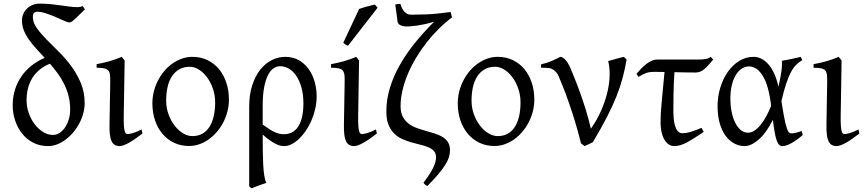

<svg xmlns="http://www.w3.org/2000/svg" viewBox="-20 -777 4692 1041"><path d="M360.4 -184.1Q360.4 -223.6 351.3 -258.1Q342.3 -292.5 327.1 -323Q312 -353.5 292 -380.4Q272 -407.2 250.5 -432.1V-431.6Q216.8 -418 192.9 -397.5Q168.9 -377 153.6 -351.3Q138.2 -325.7 131.1 -295.7Q124 -265.6 124 -232.9Q124 -198.2 135.7 -164.6Q147.5 -130.9 167.2 -104.5Q187 -78.1 212.9 -61.8Q238.8 -45.4 267.6 -45.4Q285.2 -45.4 302 -55.9Q318.8 -66.4 331.8 -85Q344.7 -103.5 352.5 -128.9Q360.4 -154.3 360.4 -184.1ZM440.4 -726.1Q404.8 -691.4 385.7 -673.3Q366.7 -655.3 356.9 -655.3Q348.1 -655.3 327.9 -664.3Q307.6 -673.3 282.2 -684.3Q256.8 -695.3 230.2 -704.3Q203.6 -713.4 181.6 -713.4Q170.9 -713.4 164.6 -707Q158.2 -700.7 158.2 -684.6Q158.2 -655.3 179 -625.7Q199.7 -596.2 231 -564.2Q262.2 -532.2 298.6 -496.6Q335 -460.9 366.2 -418.7Q397.5 -376.5 418.2 -326.9Q439 -277.3 439 -217.8Q439 -189 430.9 -160.4Q422.9 -131.8 408.9 -106Q395 -80.1 376.2 -58.1Q357.4 -36.1 335.4 -19.8Q313.5 -3.4 289.3 5.9Q265.1 15.1 241.2 15.1Q195.3 15.1 159.4 -3.7Q123.5 -22.5 99.1 -53.7Q74.7 -85 61.8 -124.5Q48.8 -164.1 48.8 -206.1Q48.8 -251 61 -290.3Q73.2 -329.6 95.9 -362.5Q118.7 -395.5 150.6 -420.9Q182.6 -446.3 222.2 -463.4Q198.7 -488.8 176.5 -513.2Q154.3 -537.6 137 -562Q119.6 -586.4 109.4 -612.1Q99.1 -637.7 99.1 -666Q99.1 -685.1 106.4 -701.7Q113.8 -718.3 126.5 -730.7Q139.2 -743.2 156.7 -750.2Q174.3 -757.3 194.3 -757.3Q227.5 -757.3 256.1 -754.4Q284.7 -751.5 309.8 -747.8Q335 -744.1 357.4 -741.2Q379.9 -738.3 401.4 -738.3Q416.5 -738.3 427.7 -743.7Q431.2 -741.2 433.3 -737.1Q435.5 -732.9 440.4 -726.1Z M752.4 -53.2Q707.5 -18.1 676.8 -1.5Q646 15.1 629.9 15.1Q612.8 15.1 601.8 8.3Q590.8 1.5 584.5 -12.5Q578.1 -26.4 575.7 -48.1Q573.2 -69.8 573.7 -99.1L577.6 -326.7Q578.1 -352.1 576.7 -368.2Q575.2 -384.3 568.1 -393.6Q561 -402.8 545.9 -406.2Q530.8 -409.7 503.9 -409.7V-429.2Q535.6 -434.6 571.8 -444.6Q607.9 -454.6 640.1 -468.8L655.8 -449.2L650.9 -147.9Q650.4 -114.3 651.9 -94.7Q653.3 -75.2 656.2 -65.2Q659.2 -55.2 663.3 -52.7Q667.5 -50.3 672.9 -50.3Q680.2 -50.3 698.5 -54.9Q716.8 -59.6 747.6 -75.2Z M1146.5 -222.2Q1146.5 -260.7 1134.5 -295.7Q1122.6 -330.6 1103 -357.2Q1083.5 -383.8 1058.8 -399.4Q1034.2 -415 1009.3 -415Q975.6 -415 951.4 -400.9Q927.2 -386.7 911.4 -362.1Q895.5 -337.4 888.2 -303.7Q880.9 -270 880.9 -231Q880.9 -192.4 893.6 -157.5Q906.2 -122.6 926.5 -96.2Q946.8 -69.8 972.2 -54.4Q997.6 -39.1 1022.9 -39.1Q1053.7 -39.1 1076.9 -52Q1100.1 -64.9 1115.5 -88.9Q1130.9 -112.8 1138.7 -146.5Q1146.5 -180.2 1146.5 -222.2ZM1221.2 -236.8Q1221.2 -204.6 1213.1 -173.1Q1205.1 -141.6 1190.7 -113.8Q1176.3 -85.9 1156 -62.3Q1135.7 -38.6 1111.8 -21.5Q1087.9 -4.4 1060.5 5.1Q1033.2 14.6 1004.4 14.6Q960.4 14.6 923.8 -2.9Q887.2 -20.5 861.1 -51.3Q835 -82 820.6 -124.5Q806.2 -167 806.2 -216.8Q806.2 -249 814 -280.3Q821.8 -311.5 836.2 -339.6Q850.6 -367.7 870.4 -391.4Q890.1 -415 914.3 -432.1Q938.5 -449.2 966.1 -459Q993.7 -468.8 1023.4 -468.8Q1067.9 -468.8 1104.5 -451.2Q1141.1 -433.6 1167 -402.6Q1192.9 -371.6 1207 -329.1Q1221.2 -286.6 1221.2 -236.8Z M1404.3 -101.6Q1425.8 -85.9 1441.7 -75.9Q1457.5 -65.9 1470.7 -60.1Q1483.9 -54.2 1495.4 -51.8Q1506.8 -49.3 1519.5 -49.3Q1570.3 -49.3 1597.7 -92.5Q1625 -135.7 1625 -217.3Q1625 -264.2 1614.7 -301.3Q1604.5 -338.4 1587.2 -364.5Q1569.8 -390.6 1547.1 -404.3Q1524.4 -418 1499 -418Q1481 -418 1463.9 -407Q1446.8 -396 1433.6 -370.8Q1420.4 -345.7 1412.4 -304.4Q1404.3 -263.2 1404.3 -203.1ZM1696.8 -255.4Q1696.8 -220.7 1689.2 -187Q1681.6 -153.3 1668.5 -123.3Q1655.3 -93.3 1637.9 -67.9Q1620.6 -42.5 1601.1 -23.9Q1581.5 -5.4 1560.8 4.9Q1540 15.1 1520.5 15.1Q1511.7 15.1 1500.7 12.7Q1489.7 10.3 1475.6 3.4Q1461.4 -3.4 1443.8 -15.6Q1426.3 -27.8 1404.3 -47.4V-34.7Q1404.3 2.4 1404.8 41Q1405.3 79.6 1407 113.8Q1408.7 147.9 1412.8 174.6Q1417 201.2 1424.3 214.4Q1401.9 221.7 1383.5 228.5Q1365.2 235.4 1344.7 244.1Q1339.4 241.7 1337.2 239.3Q1335 236.8 1331.1 232.4V-197.8Q1331.1 -263.7 1347.4 -314.2Q1363.8 -364.7 1391.1 -399.2Q1418.5 -433.6 1453.6 -451.2Q1488.8 -468.8 1526.4 -468.8Q1568.4 -468.8 1600.1 -450.7Q1631.8 -432.6 1653.3 -402.8Q1674.8 -373 1685.8 -334.5Q1696.8 -295.9 1696.8 -255.4Z M2023.4 -53.2Q1978.5 -18.1 1947.8 -1.5Q1917 15.1 1900.9 15.1Q1883.8 15.1 1872.8 8.3Q1861.8 1.5 1855.5 -12.5Q1849.1 -26.4 1846.7 -48.1Q1844.2 -69.8 1844.7 -99.1L1848.6 -326.7Q1849.1 -352.1 1847.7 -368.2Q1846.2 -384.3 1839.1 -393.6Q1832 -402.8 1816.9 -406.2Q1801.8 -409.7 1774.9 -409.7V-429.2Q1806.6 -434.6 1842.8 -444.6Q1878.9 -454.6 1911.1 -468.8L1926.8 -449.2L1921.9 -147.9Q1921.4 -114.3 1922.9 -94.7Q1924.3 -75.2 1927.2 -65.2Q1930.2 -55.2 1934.3 -52.7Q1938.5 -50.3 1943.8 -50.3Q1951.2 -50.3 1969.5 -54.9Q1987.8 -59.6 2018.6 -75.2ZM1867.2 -529.3Q1863.3 -530.3 1860.4 -531.5Q1857.4 -532.7 1854.5 -534.7Q1851.6 -536.6 1848.6 -539.1Q1845.7 -541.5 1841.3 -545.4L1927.2 -728.5Q1935.1 -731.4 1945.8 -734.6Q1956.5 -737.8 1968.3 -741.2Q1980 -744.6 1991.5 -747.3Q2002.9 -750 2012.2 -752.4L2027.3 -735.4Z M2430.7 -682.6Q2394.5 -655.8 2359.9 -621.6Q2325.2 -587.4 2294.2 -548.1Q2263.2 -508.8 2237.1 -465.6Q2210.9 -422.4 2192.1 -377.9Q2173.3 -333.5 2162.6 -288.8Q2151.9 -244.1 2151.9 -201.7Q2151.9 -167.5 2163.3 -145.3Q2174.8 -123 2193.6 -108.2Q2212.4 -93.3 2236.6 -84.2Q2260.7 -75.2 2285.9 -68.1Q2311 -61 2335.2 -53.7Q2359.4 -46.4 2378.2 -35.2Q2397 -23.9 2408.4 -6.6Q2419.9 10.7 2419.9 38.1Q2419.9 56.2 2414.1 75.2Q2408.2 94.2 2393.8 117.2Q2379.4 140.1 2356 168Q2332.5 195.8 2297.4 231.4Q2284.2 226.1 2275.9 213.9Q2312.5 165.5 2328.4 133.1Q2344.2 100.6 2344.2 75.7Q2344.2 54.7 2332.8 42Q2321.3 29.3 2302.2 21.2Q2283.2 13.2 2259 7.6Q2234.9 2 2209.5 -5.4Q2184.1 -12.7 2159.9 -23.7Q2135.7 -34.7 2116.7 -53.5Q2097.7 -72.3 2086.2 -101.1Q2074.7 -129.9 2074.7 -172.9Q2074.7 -235.8 2093.3 -298.1Q2111.8 -360.4 2145.8 -421.1Q2179.7 -481.9 2227.5 -541.5Q2275.4 -601.1 2334 -659.2Q2308.1 -651.4 2284.4 -646.2Q2260.7 -641.1 2240.7 -638.2Q2220.7 -635.3 2205.6 -634.3Q2190.4 -633.3 2182.1 -633.3Q2175.8 -633.3 2168.2 -634.8Q2160.6 -636.2 2153.6 -639.2Q2146.5 -642.1 2141.6 -647Q2136.7 -651.9 2135.7 -658.7Q2132.8 -681.6 2130.6 -697Q2128.4 -712.4 2126.5 -728Q2124.5 -743.7 2123 -752Q2127.9 -753.4 2132.8 -754.6Q2137.7 -755.9 2143.1 -755.9Q2146.5 -755.9 2151.4 -754.9Q2152.8 -750 2156.5 -740.2Q2160.2 -730.5 2166.7 -720.9Q2173.3 -711.4 2183.8 -704.3Q2194.3 -697.3 2210 -697.3Q2235.4 -697.3 2289.1 -699Q2342.8 -700.7 2423.3 -711.9Q2424.3 -706.1 2427 -697.8Q2429.7 -689.5 2430.7 -682.6Z M2802.2 -222.2Q2802.2 -260.7 2790.3 -295.7Q2778.3 -330.6 2758.8 -357.2Q2739.3 -383.8 2714.6 -399.4Q2689.9 -415 2665 -415Q2631.3 -415 2607.2 -400.9Q2583 -386.7 2567.1 -362.1Q2551.3 -337.4 2543.9 -303.7Q2536.6 -270 2536.6 -231Q2536.6 -192.4 2549.3 -157.5Q2562 -122.6 2582.3 -96.2Q2602.5 -69.8 2627.9 -54.4Q2653.3 -39.1 2678.7 -39.1Q2709.5 -39.1 2732.7 -52Q2755.9 -64.9 2771.2 -88.9Q2786.6 -112.8 2794.4 -146.5Q2802.2 -180.2 2802.2 -222.2ZM2877 -236.8Q2877 -204.6 2868.9 -173.1Q2860.8 -141.6 2846.4 -113.8Q2832 -85.9 2811.8 -62.3Q2791.5 -38.6 2767.6 -21.5Q2743.7 -4.4 2716.3 5.1Q2689 14.6 2660.2 14.6Q2616.2 14.6 2579.6 -2.9Q2543 -20.5 2516.8 -51.3Q2490.7 -82 2476.3 -124.5Q2461.9 -167 2461.9 -216.8Q2461.9 -249 2469.7 -280.3Q2477.5 -311.5 2491.9 -339.6Q2506.3 -367.7 2526.1 -391.4Q2545.9 -415 2570.1 -432.1Q2594.2 -449.2 2621.8 -459Q2649.4 -468.8 2679.2 -468.8Q2723.6 -468.8 2760.3 -451.2Q2796.9 -433.6 2822.8 -402.6Q2848.6 -371.6 2862.8 -329.1Q2877 -286.6 2877 -236.8Z M3377.4 -453.6Q3368.7 -403.8 3356.2 -356.4Q3343.8 -309.1 3323.2 -256.8Q3302.7 -204.6 3271.5 -143.8Q3240.2 -83 3194.3 -5.9Q3186.5 -1.5 3172.6 4.6Q3158.7 10.7 3149.4 15.1L3129.9 0Q3115.2 -60.5 3098.1 -116.5Q3081.1 -172.4 3064.7 -219.5Q3048.3 -266.6 3033.7 -303.2Q3019 -339.8 3009.3 -362.8Q3002 -379.9 2990.7 -390.1Q2979.5 -400.4 2970.7 -404.3Q2965.3 -406.7 2955.6 -408Q2945.8 -409.2 2936.5 -409.4Q2927.2 -409.7 2920.4 -409.7H2913.6V-428.2Q2944.3 -435.1 2970.2 -446Q2996.1 -457 3017.6 -468.8Q3028.8 -468.8 3043.5 -454.8Q3058.1 -440.9 3073.7 -405.8Q3081.5 -386.7 3095.2 -353.3Q3108.9 -319.8 3124.5 -276.6Q3140.1 -233.4 3155.8 -182.9Q3171.4 -132.3 3183.6 -79.1Q3217.3 -126.5 3239.5 -177.5Q3261.7 -228.5 3273.2 -277.3Q3284.7 -326.2 3285.4 -369.6Q3286.1 -413.1 3277.3 -445.8Q3299.8 -452.6 3321 -458.3Q3342.3 -463.9 3361.8 -468.8Q3365.7 -466.3 3370.4 -461.2Q3375 -456.1 3377.4 -453.6Z M3795.4 -62Q3767.6 -43.5 3745.4 -29.1Q3723.1 -14.6 3704.3 -4.9Q3685.5 4.9 3669.2 10Q3652.8 15.1 3637.2 15.1Q3616.7 15.1 3602.5 3.7Q3588.4 -7.8 3579.1 -25.9Q3569.8 -43.9 3565.7 -66.7Q3561.5 -89.4 3561.5 -111.3Q3561.5 -167.5 3568.8 -237.5Q3576.2 -307.6 3583 -386.7Q3570.8 -386.7 3560.1 -387Q3549.3 -387.2 3540.5 -387.2H3520.5Q3500.5 -387.2 3483.2 -381.1Q3465.8 -375 3441.4 -359.9L3431.2 -377Q3442.9 -391.1 3456.1 -404.8Q3469.2 -418.5 3483.4 -429.4Q3497.6 -440.4 3512.7 -447.3Q3527.8 -454.1 3543.5 -454.1H3762.2Q3786.6 -454.1 3804.4 -456.8Q3822.3 -459.5 3833.5 -468.8L3846.7 -454.1Q3821.8 -422.4 3799.6 -403.1Q3777.3 -383.8 3752 -383.8Q3731 -383.8 3700 -384.3Q3668.9 -384.8 3636.7 -385.7Q3632.8 -321.3 3631.8 -269Q3630.9 -216.8 3630.9 -175.3Q3630.9 -159.7 3632.3 -138.7Q3633.8 -117.7 3638.7 -99.1Q3643.6 -80.6 3653.3 -67.6Q3663.1 -54.7 3680.2 -54.7Q3689.5 -54.7 3699.5 -56.2Q3709.5 -57.6 3721.7 -61Q3733.9 -64.5 3749 -70.1Q3764.2 -75.7 3783.7 -84Z M4035.6 -57.6Q4054.7 -57.6 4072.8 -70.3Q4090.8 -83 4106.9 -103.8Q4123 -124.5 4136.7 -150.6Q4150.4 -176.8 4161.1 -203.1Q4147.9 -313.5 4116 -365.2Q4084 -417 4040.5 -417Q4022 -417 4003.9 -406.2Q3985.8 -395.5 3971.7 -373.8Q3957.5 -352.1 3948.7 -318.8Q3939.9 -285.6 3939.9 -240.7Q3939.9 -206.1 3946.3 -173.1Q3952.6 -140.1 3964.8 -114.5Q3977.1 -88.9 3994.9 -73.2Q4012.7 -57.6 4035.6 -57.6ZM4330.1 -451.2Q4311.5 -440.4 4296.4 -425.3Q4281.2 -410.2 4267.8 -384.8Q4254.4 -359.4 4241.9 -321.8Q4229.5 -284.2 4216.8 -228.5Q4223.1 -187.5 4228.3 -158.7Q4233.4 -129.9 4238 -110.6Q4242.7 -91.3 4246.8 -79.8Q4251 -68.4 4254.9 -62.7Q4258.8 -57.1 4262.7 -55.4Q4266.6 -53.7 4270.5 -53.7Q4278.3 -53.7 4293.7 -56.9Q4309.1 -60.1 4326.7 -66.9Q4327.6 -62.5 4329.1 -57.6Q4330.6 -52.7 4332.5 -44.9Q4298.8 -16.1 4270.5 -0.5Q4242.2 15.1 4221.7 15.1Q4211.4 15.1 4204.1 7.8Q4196.8 0.5 4190.9 -16.1Q4185.1 -32.7 4180.2 -60.1Q4175.3 -87.4 4170.4 -127Q4133.3 -54.2 4092.5 -19.5Q4051.8 15.1 4017.6 15.1Q3988.3 15.1 3961.7 1.2Q3935.1 -12.7 3914.8 -39.8Q3894.5 -66.9 3882.6 -107.4Q3870.6 -147.9 3870.6 -201.2Q3870.6 -253.9 3885.5 -302.5Q3900.4 -351.1 3926.5 -387.9Q3952.6 -424.8 3988.3 -446.8Q4023.9 -468.8 4065.9 -468.8Q4110.4 -468.8 4146.2 -428.2Q4182.1 -387.7 4200.7 -307.1L4201.7 -311.5Q4210 -347.2 4215.6 -383.1Q4221.2 -418.9 4219.2 -447.3Q4230 -449.2 4242.7 -451.7Q4255.4 -454.1 4269 -456.8Q4282.7 -459.5 4295.9 -462.4Q4309.1 -465.3 4320.8 -468.8Q4324.7 -463.4 4326.2 -459Q4327.6 -454.6 4330.1 -451.2Z M4639.6 -53.2Q4594.7 -18.1 4564 -1.5Q4533.2 15.1 4517.1 15.1Q4500 15.1 4489 8.3Q4478 1.5 4471.7 -12.5Q4465.3 -26.4 4462.9 -48.1Q4460.4 -69.8 4460.9 -99.1L4464.8 -326.7Q4465.3 -352.1 4463.9 -368.2Q4462.4 -384.3 4455.3 -393.6Q4448.2 -402.8 4433.1 -406.2Q4418 -409.7 4391.1 -409.7V-429.2Q4422.9 -434.6 4459 -444.6Q4495.1 -454.6 4527.3 -468.8L4543 -449.2L4538.1 -147.9Q4537.6 -114.3 4539.1 -94.7Q4540.5 -75.2 4543.5 -65.2Q4546.4 -55.2 4550.5 -52.7Q4554.7 -50.3 4560.1 -50.3Q4567.4 -50.3 4585.7 -54.9Q4604 -59.6 4634.8 -75.2Z"/></svg>

Font: Akkhara
Style: Regular
Weight: 400
Designer: J. Victor Gaultney
Version: Version 1.00 June 13, 2006, initial release